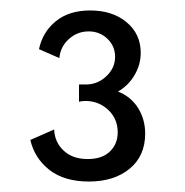

<svg xmlns="http://www.w3.org/2000/svg" viewBox="-20 -860 354 367"><path d="M150 -513Q103 -513 74.5 -535.2Q46 -557.5 38 -592.5L83.5 -612.5Q84.5 -588 101.8 -572Q119 -556 147.5 -556Q175.5 -556 190.2 -570.5Q205 -585 205 -607Q205 -633 186.8 -650Q168.5 -667 143.5 -667Q136.5 -667 131 -665.5V-698.5H144Q166.5 -698.5 183.2 -714.2Q200 -730 200 -751.5Q200 -772 185.2 -786Q170.5 -800 149.5 -800Q128 -800 111.8 -785.5Q95.5 -771 93.5 -749L54.5 -766Q61.5 -799 86.8 -819.5Q112 -840 152.5 -840Q195 -840 222 -817.5Q249 -795 249 -759Q249 -736.5 237.2 -716.5Q225.5 -696.5 205.5 -685Q230 -675.5 243.8 -653.8Q257.5 -632 257.5 -604.5Q257.5 -562 227.8 -537.5Q198 -513 150 -513Z"/></svg>

Font: Spartan Thin Medium
Style: Regular
Weight: 500
Version: Version 1.004